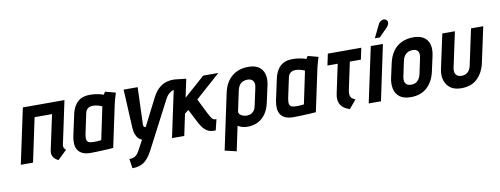

<svg xmlns="http://www.w3.org/2000/svg" viewBox="-71 -1106 4459 1713"><g transform="rotate(-10 2158.5 -249.5)"><path d="M439 -106 523 -501H146L39 0H150L234 -397H392L325 -84Q319 -54 326 -34.5Q333 -15 345.5 -4Q358 7 368.5 12Q379 17 378 17L460 -62Q449 -70 443.5 -80Q438 -90 439 -106Z M986 -487 892 -512Q886 -504 881.5 -495.5Q877 -487 877 -487Q870 -490 852.5 -495Q835 -500 809 -504Q783 -508 752 -508Q722 -508 696 -500.5Q670 -493 648.5 -475.5Q627 -458 610.5 -428.5Q594 -399 585 -355L545 -170Q538 -135 539.5 -103.5Q541 -72 555 -48Q569 -24 597.5 -10Q626 4 672 4Q695 4 722.5 3Q750 2 777.5 1Q805 0 827.5 -1.5Q850 -3 863.5 -4Q877 -5 877 -5L959 -390Q963 -407 969.5 -431.5Q976 -456 986 -487ZM655 -169 694 -352Q698 -372 707 -383Q716 -394 727 -399.5Q738 -405 748.5 -406Q759 -407 767 -407Q775 -407 785.5 -405.5Q796 -404 807.5 -401Q819 -398 829 -394.5Q839 -391 846 -387L784 -92Q774 -91 764.5 -90Q755 -89 746 -88.5Q737 -88 728 -88Q719 -88 710 -88Q686 -88 671.5 -94.5Q657 -101 653 -118.5Q649 -136 655 -169Z M1539 -426 1518 -512Q1484 -513 1449 -503.5Q1414 -494 1381 -466Q1348 -438 1319 -382L1195 -138Q1195 -138 1191.5 -138.5Q1188 -139 1184 -141Q1180 -143 1177 -148Q1174 -153 1174 -161L1186 -501H1059L1076 -159Q1078 -116 1088.5 -90.5Q1099 -65 1114 -51.5Q1129 -38 1143 -33L1098 51Q1088 70 1078 83Q1068 96 1057 103.5Q1046 111 1033 114Q1020 117 1002 117L1015 203Q1056 203 1085.5 192Q1115 181 1136.5 161Q1158 141 1175.5 114Q1193 87 1209 55L1420 -351Q1437 -383 1457 -399.5Q1477 -416 1498.5 -422Q1520 -428 1539 -426ZM1761 -160 1691 -300 1917 -501H1780L1591 -334L1626 -500L1518 -512L1409 0H1520L1561 -195L1596 -222L1652 -113Q1666 -84 1684 -58Q1702 -32 1727.5 -16Q1753 0 1790 0H1805L1829 -98H1824Q1811 -98 1801.5 -103Q1792 -108 1783 -121.5Q1774 -135 1761 -160Z M2298 -171 2329 -312Q2349 -404 2312 -456Q2275 -508 2189 -508Q2098 -508 2038.5 -457.5Q1979 -407 1959 -312L1852 191L1957 216L2004 -7Q2012 -2 2021.5 2.5Q2031 7 2042 10Q2053 13 2065 15Q2077 17 2089 17Q2145 17 2187 -4.5Q2229 -26 2257.5 -68Q2286 -110 2298 -171ZM2220 -318 2185 -156Q2181 -133 2170 -116.5Q2159 -100 2142.5 -91Q2126 -82 2104 -82Q2092 -82 2078.5 -85Q2065 -88 2053 -95Q2041 -102 2034.5 -112Q2028 -122 2031 -135L2070 -318Q2076 -344 2088 -361.5Q2100 -379 2119 -388Q2138 -397 2161 -397Q2185 -397 2200 -387Q2215 -377 2220 -359.5Q2225 -342 2220 -318Z M2822 -487 2728 -512Q2722 -504 2717.5 -495.5Q2713 -487 2713 -487Q2706 -490 2688.5 -495Q2671 -500 2645 -504Q2619 -508 2588 -508Q2558 -508 2532 -500.5Q2506 -493 2484.5 -475.5Q2463 -458 2446.5 -428.5Q2430 -399 2421 -355L2381 -170Q2374 -135 2375.5 -103.5Q2377 -72 2391 -48Q2405 -24 2433.5 -10Q2462 4 2508 4Q2531 4 2558.5 3Q2586 2 2613.5 1Q2641 0 2663.5 -1.5Q2686 -3 2699.5 -4Q2713 -5 2713 -5L2795 -390Q2799 -407 2805.5 -431.5Q2812 -456 2822 -487ZM2491 -169 2530 -352Q2534 -372 2543 -383Q2552 -394 2563 -399.5Q2574 -405 2584.5 -406Q2595 -407 2603 -407Q2611 -407 2621.5 -405.5Q2632 -404 2643.5 -401Q2655 -398 2665 -394.5Q2675 -391 2682 -387L2620 -92Q2610 -91 2600.5 -90Q2591 -89 2582 -88.5Q2573 -88 2564 -88Q2555 -88 2546 -88Q2522 -88 2507.5 -94.5Q2493 -101 2489 -118.5Q2485 -136 2491 -169Z M3037 -148 3090 -397H3190L3212 -501H2909L2887 -397H2980L2924 -133Q2918 -104 2921 -79Q2924 -54 2936 -34.5Q2948 -15 2968.5 -1.5Q2989 12 3017 20L3081 -56Q3060 -64 3048.5 -75.5Q3037 -87 3034.5 -105Q3032 -123 3037 -148Z M3465 -638Q3477 -650 3482.5 -663.5Q3488 -677 3486 -689Q3484 -701 3473 -708Q3459 -717 3444.5 -714Q3430 -711 3418.5 -701Q3407 -691 3402 -679L3346 -563H3391ZM3191 0H3302L3408 -501H3298Z M3796 -185 3825 -317Q3845 -409 3808 -460.5Q3771 -512 3684 -512Q3623 -512 3576.5 -489.5Q3530 -467 3499.5 -424Q3469 -381 3455 -317L3426 -185Q3416 -134 3426 -89.5Q3436 -45 3471.5 -17.5Q3507 10 3573 10Q3665 10 3721.5 -43.5Q3778 -97 3796 -185ZM3713 -323 3682 -177Q3677 -155 3666 -137Q3655 -119 3637.5 -109Q3620 -99 3595 -99Q3568 -99 3554 -110Q3540 -121 3536 -139Q3532 -157 3536 -177L3567 -323Q3573 -349 3585.5 -366Q3598 -383 3616.5 -392Q3635 -401 3659 -401Q3683 -401 3696.5 -391.5Q3710 -382 3714 -364.5Q3718 -347 3713 -323Z M4249 -185 4317 -501H4206L4137 -177Q4133 -155 4122 -137Q4111 -119 4093.5 -109Q4076 -99 4051 -99Q4025 -99 4010.5 -110Q3996 -121 3991.5 -139Q3987 -157 3991 -177L4060 -501H3946L3878 -185Q3868 -134 3881 -89.5Q3894 -45 3931 -17.5Q3968 10 4030 10Q4122 10 4176.5 -43.5Q4231 -97 4249 -185Z"/></g></svg>

Font: Advent Pro
Style: Italic
Weight: 400
Italic angle: -12°
Designer: VivaRado, Andreas Kalpakidis
Foundry: VivaRado, Andreas Kalpakidis
Version: Version 3.000